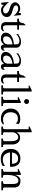

<svg xmlns="http://www.w3.org/2000/svg" viewBox="2112 -2962 865 5130"><g transform="rotate(90 2545.0 -397.5)"><path d="M238 -46Q173 -46 33 -203L53 1H103Q106 -39 110 -64Q183 9 240 9Q330 9 383 -36Q435 -81 435 -143V-146Q435 -228 356 -268Q319 -286 244 -305Q124 -335 124 -391Q124 -450 216 -450Q308 -450 402 -328L382 -522H332L327 -471Q326 -464 320 -464Q265 -504 214 -504Q214 -504 213 -504Q211 -504 209 -504Q115 -504 62 -431Q41 -401 41 -367Q41 -332 64 -302Q86 -271 124 -254Q162 -236 218 -220Q340 -183 340 -119Q340 -46 238 -46Z M716 9Q775 9 814 -43V-78Q778 -43 711 -43Q656 -43 656 -146V-424H774V-472H656V-658L602 -596Q592 -476 518 -472H480V-424H571V-118Q571 9 716 9Z M1166 -159Q1144 -47 1035 -47Q951 -47 951 -129Q949 -265 1166 -299ZM1072 -485Q1119 -485 1149 -457Q1167 -439 1167 -367Q1167 -365 1167 -362L1166 -338Q1093 -329 1058 -319Q853 -260 853 -108Q853 -46 918 -9Q953 12 1030 12Q1107 12 1166 -71Q1188 12 1237 12Q1316 12 1332 -53V-98Q1297 -59 1295 -59Q1260 -59 1254 -66V-408Q1254 -477 1183 -511Q1156 -525 1087 -525H1065Q1001 -525 891 -448L888 -399Q988 -485 1072 -485Z M1681 -159Q1659 -47 1550 -47Q1466 -47 1466 -129Q1464 -265 1681 -299ZM1587 -485Q1634 -485 1664 -457Q1682 -439 1682 -367Q1682 -365 1682 -362L1681 -338Q1608 -329 1573 -319Q1368 -260 1368 -108Q1368 -46 1433 -9Q1468 12 1545 12Q1622 12 1681 -71Q1703 12 1752 12Q1831 12 1847 -53V-98Q1812 -59 1810 -59Q1775 -59 1769 -66V-408Q1769 -477 1698 -511Q1671 -525 1602 -525H1580Q1516 -525 1406 -448L1403 -399Q1503 -485 1587 -485Z M2114 9Q2173 9 2212 -43V-78Q2176 -43 2109 -43Q2054 -43 2054 -146V-424H2172V-472H2054V-658L2000 -596Q1990 -476 1916 -472H1878V-424H1969V-118Q1969 9 2114 9Z M2385 -810 2266 -750V-730H2341V-75Q2323 -50 2320 -46L2262 -45V0H2505V-45H2452Q2433 -45 2426 -75V-810Z M2733 -520H2694L2575 -460V-440H2650V-75Q2639 -50 2619 -46L2566 -45V0H2811V-45H2769Q2740 -45 2733 -75ZM2627 -674Q2627 -647 2647 -628Q2666 -608 2693 -608Q2720 -608 2740 -628Q2759 -647 2759 -674Q2759 -701 2740 -721Q2720 -740 2693 -740Q2666 -740 2647 -721Q2627 -701 2627 -674Z M3279 -69Q3235 -45 3186 -45Q3087 -45 3034 -99Q2980 -152 2980 -248Q2980 -328 3019 -385Q3057 -442 3156 -442Q3255 -442 3273 -381L3299 -453Q3271 -506 3160 -506Q3042 -506 2967 -445Q2881 -376 2881 -250Q2881 -131 2966 -50Q3030 11 3156 11H3169Q3240 11 3311 -49Z M3515 -810H3476L3357 -750V-730H3432V-75Q3414 -50 3411 -46L3363 -45V0H3584V-45H3541Q3522 -45 3515 -75V-297Q3515 -361 3558 -407Q3600 -452 3649 -452Q3697 -452 3725 -404Q3753 -356 3753 -274V-75Q3735 -50 3732 -46L3684 -45V0H3910V-45H3867Q3848 -45 3841 -75V-291Q3841 -390 3789 -447Q3737 -503 3650 -503Q3562 -503 3515 -406Z M4054 -284Q4077 -448 4220 -448H4222Q4353 -448 4356 -284ZM4417 -98Q4337 -39 4247 -39Q4157 -39 4107 -97Q4060 -154 4054 -232H4438V-256Q4438 -366 4385 -438Q4331 -510 4217 -510Q4102 -510 4027 -439Q3959 -373 3959 -249Q3959 -125 4029 -55Q4098 15 4219 15Q4221 15 4223 15Q4325 15 4413 -34Z M4654 -520H4615L4496 -460V-440H4571V-75Q4560 -50 4540 -46L4497 -45V0H4728V-45H4690Q4661 -45 4654 -75V-140Q4654 -456 4813 -456Q4897 -456 4897 -302V-75Q4886 -50 4866 -46L4823 -45V0H5064V-45H5026Q4997 -45 4990 -75V-340Q4990 -510 4813 -511Q4689 -511 4654 -358Z"/></g></svg>

Font: Sawarabi Mincho
Style: Regular
Weight: 400
Version: Version 1.082; ttfautohint (v1.8.4.7-5d5b)